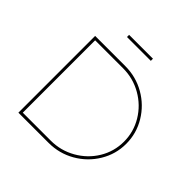

<svg xmlns="http://www.w3.org/2000/svg" viewBox="-213 -1048 1237 1237"><g transform="rotate(45 405.5 -429.5)"><path d="M761.2 -349.1Q761.2 -254.9 712.6 -174.6Q664.1 -94.2 582 -47.1Q500 0 402.8 0H127.9V-699.2H402.8Q500 -699.2 582 -652.1Q664.1 -605 712.6 -524.4Q761.2 -443.8 761.2 -349.1ZM147.9 -20H402.8Q493.7 -20 571.8 -64.5Q649.9 -108.9 695.6 -184.3Q741.2 -259.8 741.2 -349.1Q741.2 -438 695.6 -513.9Q649.9 -589.8 572 -634.5Q494.1 -679.2 402.8 -679.2H147.9ZM277.8 -839.4V-858.9H495.1V-839.4Z"/></g></svg>

Font: Montserrat
Style: Thin
Weight: 250
Designer: Julieta Ulanovsky
Foundry: Julieta Ulanovsky
Version: Version 1.000;PS 002.000;hotconv 1.0.70;makeotf.lib2.5.58329